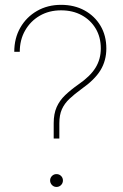

<svg xmlns="http://www.w3.org/2000/svg" viewBox="-20 -756 502 782"><path d="M198.7 -191.9V-253.9Q198.7 -292.5 210.7 -319.6Q222.7 -346.7 245.4 -368.4Q268.1 -390.1 299.3 -412.1Q347.7 -445.3 369.1 -480.2Q390.6 -515.1 390.6 -558.6Q390.6 -604.5 369.9 -639.4Q349.1 -674.3 312.7 -694.1Q276.4 -713.9 228.5 -713.9Q179.7 -713.9 141.8 -691.9Q104 -669.9 82.3 -631.8Q60.5 -593.8 60.5 -544.9H38.1Q38.1 -600.1 62.7 -643.3Q87.4 -686.5 130.6 -711.4Q173.8 -736.3 228.5 -736.3Q282.7 -736.3 324.2 -713.6Q365.7 -690.9 389.4 -650.9Q413.1 -610.8 413.1 -558.6Q413.1 -509.3 389.4 -470.2Q365.7 -431.2 312 -393.6Q283.2 -372.6 262.9 -353.5Q242.7 -334.5 232.2 -311.3Q221.7 -288.1 221.7 -253.9V-191.9ZM210 5.4Q199.2 5.4 191.7 -2.4Q184.1 -10.3 184.1 -21Q184.1 -31.7 191.7 -39.3Q199.2 -46.9 210 -46.9Q221.2 -46.9 228.8 -39.3Q236.3 -31.7 236.3 -21Q236.3 -10.3 228.8 -2.4Q221.2 5.4 210 5.4Z"/></svg>

Font: Inter 24pt Thin
Style: Regular
Weight: 250
Designer: Rasmus Andersson
Foundry: rsms
Version: Version 4.001;git-66647c0bb